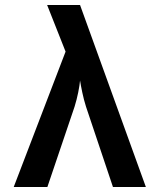

<svg xmlns="http://www.w3.org/2000/svg" viewBox="-20 -750 640 770"><path d="M170 0 279 -322C291 -360 299 -403 301 -427C305 -403 313 -359 325 -322L433 0H565L301 -730H169L243 -543L35 0Z"/></svg>

Font: Tekne LDO
Style: Bold
Weight: 700
Monospace: yes
Designer: Alessio Laiso, Mario Rullo, Paolo Rosset
Foundry: Alessio Laiso
Version: Version 1.000;hotconv 1.0.109;makeotfexe 2.5.65596